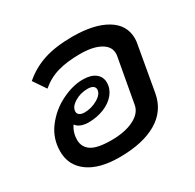

<svg xmlns="http://www.w3.org/2000/svg" viewBox="-130 -712 881 866"><g transform="rotate(-30 310.5 -279.0)"><path d="M586 -420Q586 -407 583 -392L542 -160Q527 -76 453.5 -33Q380 10 259 10Q154 10 96.5 -32Q39 -74 39 -146Q39 -214 79 -266.5Q119 -319 177.5 -348Q236 -377 289 -377Q331 -377 354 -359Q377 -341 377 -311Q377 -279 355.5 -252.5Q334 -226 297 -211Q260 -196 216 -196Q195 -196 178 -202.5Q161 -209 152 -222Q131 -191 131 -154Q131 -116 161.5 -95.5Q192 -75 266 -75Q336 -75 382 -98Q428 -121 435 -160L477 -392Q478 -396 478 -405Q478 -441 440 -462Q402 -483 336 -483Q268 -483 219.5 -469Q171 -455 131 -421L87 -486Q137 -529 198 -548.5Q259 -568 345 -568Q457 -568 521.5 -529.5Q586 -491 586 -420ZM188 -268Q188 -257 197.5 -250.5Q207 -244 223 -244Q259 -244 291.5 -263Q324 -282 324 -306Q324 -317 314.5 -323.5Q305 -330 287 -330Q249 -330 218.5 -311Q188 -292 188 -268Z"/></g></svg>

Font: KoHo SemiBold
Style: Italic
Weight: 600
Italic angle: -10°
Version: Version 1.000; ttfautohint (v1.6)